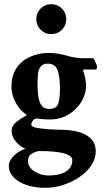

<svg xmlns="http://www.w3.org/2000/svg" viewBox="-20 -694 514 927"><path d="M198.2 212.9Q149.4 212.9 109.4 199.7Q69.3 186.5 45.9 162.1Q22.5 137.7 22.5 105.5Q22.5 84 45.4 59.6Q68.4 35.2 102.5 24.4Q77.1 13.7 56.6 -10.3Q36.1 -34.2 36.1 -62.5Q36.1 -86.9 58.1 -104.5Q80.1 -122.1 110.4 -138.7Q91.8 -149.4 74.2 -170.9Q56.6 -192.4 45.9 -220.2Q35.2 -248 35.2 -275.4Q35.2 -329.1 59.6 -365.2Q84 -401.4 125.5 -419.9Q167 -438.5 217.8 -438.5Q253.9 -438.5 300.8 -425.8Q324.2 -418.9 343.3 -416Q362.3 -413.1 376 -413.1H429.7Q431.6 -413.1 436 -404.3Q440.4 -395.5 444.3 -386.2Q448.2 -377 448.2 -372.1Q448.2 -358.4 442.4 -358.4H384.8Q380.9 -357.4 380.9 -355.5L388.7 -329.1Q391.6 -316.4 393.6 -303.7Q395.5 -291 395.5 -280.3Q395.5 -239.3 372.6 -202.1Q349.6 -165 310.5 -141.1Q271.5 -117.2 220.7 -117.2Q201.2 -117.2 184.6 -118.7Q168 -120.1 154.3 -122.1Q141.6 -118.2 136.2 -108.4Q130.9 -98.6 130.9 -92.8Q130.9 -84 147.5 -79.1Q161.1 -75.2 188.5 -72.3Q215.8 -69.3 243.2 -68.4Q270.5 -67.4 285.2 -67.4Q440.4 -60.5 442.4 35.2Q442.4 71.3 421.4 103.5Q400.4 135.7 364.7 160.2Q329.1 184.6 285.6 198.7Q242.2 212.9 198.2 212.9ZM216.8 -168Q253.9 -168 261.7 -195.3Q269.5 -222.7 269.5 -261.7Q269.5 -324.2 257.8 -355.5Q246.1 -386.7 210.9 -386.7Q187.5 -386.7 176.8 -373Q166 -359.4 163.6 -337.9Q161.1 -316.4 161.1 -292V-287.1Q161.1 -255.9 165 -228.5Q168.9 -201.2 180.7 -184.6Q192.4 -168 216.8 -168ZM214.8 153.3Q265.6 153.3 297.4 134.8Q329.1 116.2 329.1 79.1Q329.1 35.2 165 35.2Q140.6 42 127.9 51.8Q115.2 61.5 115.2 84Q115.2 113.3 146 133.3Q176.8 153.3 214.8 153.3ZM227.5 -529.3Q197.3 -529.3 176.3 -550.3Q155.3 -571.3 155.3 -601.6Q155.3 -631.8 176.3 -652.8Q197.3 -673.8 227.5 -673.8Q257.8 -673.8 278.8 -652.8Q299.8 -631.8 299.8 -601.6Q299.8 -571.3 278.8 -550.3Q257.8 -529.3 227.5 -529.3Z"/></svg>

Font: Crimson Text
Style: Bold
Weight: 700
Designer: Sebastian Kosch
Foundry: Sebastian Kosch
Version: Version 1.100